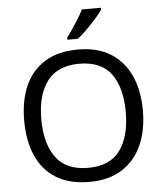

<svg xmlns="http://www.w3.org/2000/svg" viewBox="-62 -998 905 1062"><g transform="rotate(-5 390.5 -467.0)"><path d="M720 -358Q720 -247 682.5 -164.5Q645 -82 572 -36Q499 10 391 10Q280 10 206.5 -36Q133 -82 97 -165Q61 -248 61 -359Q61 -469 97 -551Q133 -633 206.5 -679Q280 -725 392 -725Q499 -725 572 -679.5Q645 -634 682.5 -551.5Q720 -469 720 -358ZM156 -358Q156 -223 213 -145.5Q270 -68 391 -68Q513 -68 569 -145.5Q625 -223 625 -358Q625 -493 569 -569.5Q513 -646 392 -646Q271 -646 213.5 -569.5Q156 -493 156 -358ZM539 -934Q527 -916 502 -887.5Q477 -859 448.5 -830.5Q420 -802 396 -784H338V-796Q353 -815 370.5 -841Q388 -867 405 -894.5Q422 -922 433 -944H539Z"/></g></svg>

Font: Noto Sans Osmanya
Style: Regular
Weight: 400
Designer: Monotype Design Team
Foundry: Monotype Imaging Inc.
Version: Version 2.001; ttfautohint (v1.8.4.7-5d5b)